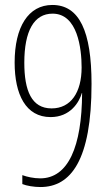

<svg xmlns="http://www.w3.org/2000/svg" viewBox="-20 -744 441 774"><path d="M349 -406C349 -618 300 -724 191 -724C94 -724 39 -635 39 -492C39 -363 84 -272 184 -272C263 -272 299 -331 310 -369H311C310 -153 255 -25 142 -25C116 -25 89 -31 70 -38V-2C87 5 117 10 143 10C265 10 349 -97 349 -406ZM192 -689C293 -689 309 -548 309 -472C309 -372 266 -307 188 -307C107 -307 78 -379 78 -491C78 -619 117 -689 192 -689Z"/></svg>

Font: Noto Sans Georgian ExtraCondensed ExtraLight
Style: Regular
Weight: 200
Width: 2
Designer: Monotype Design Team, Akaki Razmadze
Foundry: Google LLC
Version: Version 2.005